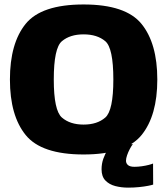

<svg xmlns="http://www.w3.org/2000/svg" viewBox="-20 -702 770 880"><path d="M363 6Q556.5 6 628.8 -83Q701 -172 701 -337.5Q701 -503 628.8 -592.2Q556.5 -681.5 363 -681.5Q169.5 -681.5 97.5 -592.5Q25.5 -503.5 25.5 -337.5Q25.5 -172 97.8 -83Q170 6 363 6ZM363 -131Q301 -131 263.8 -163.2Q226.5 -195.5 226.5 -337.5Q226.5 -482 263.8 -513.2Q301 -544.5 363 -544.5Q425.5 -544.5 462.5 -513.2Q499.5 -482 499.5 -337.5Q499.5 -195.5 462.5 -163.2Q425.5 -131 363 -131ZM567 158Q593.5 158 617.8 155.5Q642 153 659.5 149.5Q677 146 682 144L681.5 47.5Q676 50 661.8 53.8Q647.5 57.5 630 60Q612.5 62.5 596.5 62.5Q576 62.5 566.8 54.8Q557.5 47 557.5 34.5Q557.5 24 562.5 9.5Q567.5 -5 575 -19.2Q582.5 -33.5 589 -41.5H493Q484.5 -32 473 -14.5Q461.5 3 453.5 25.8Q445.5 48.5 445.5 74Q445.5 107 463 125.2Q480.5 143.5 508.5 150.8Q536.5 158 567 158Z"/></svg>

Font: Anybody Thin ExtraBold
Style: Regular
Weight: 800
Version: Version 1.113;gftools[0.9.25]